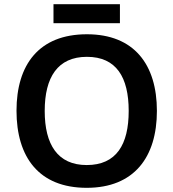

<svg xmlns="http://www.w3.org/2000/svg" viewBox="-20 -982 830 919"><path d="M554 -962H236V-871H554ZM731 -451C731 -673 622 -818 396 -818C166 -818 59 -672 59 -452C59 -230 166 -83 395 -83C622 -83 731 -230 731 -451ZM194 -451C194 -612 256 -710 396 -710C537 -710 596 -612 596 -451C596 -290 537 -192 395 -192C256 -192 194 -290 194 -451Z"/></svg>

Font: Noto Sans Kannada UI SemiBold
Style: Regular
Weight: 600
Designer: Jelle Bosma - Monotype Design Team
Foundry: Monotype Imaging Inc.
Version: Version 2.005